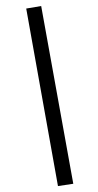

<svg xmlns="http://www.w3.org/2000/svg" viewBox="-62 -748 513 1007"><g transform="rotate(5 195.0 -244.5)"><path d="M283 222 36 -691 113 -711 362 203Z"/></g></svg>

Font: Ysabeau SC SemiBold
Style: Regular
Weight: 600
Designer: Christian Thalmann (Catharsis Fonts)
Version: Version 2.001;gftools[0.9.30]; featfreeze: smcp